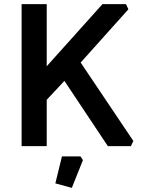

<svg xmlns="http://www.w3.org/2000/svg" viewBox="-20 -710 697 933"><path d="M85 0V-690H207V-388L478 -690H592L604 -665L372 -406L628 -25L616 0H504L293 -317L207 -225V0ZM249 181 281 50H371L383 68L329 203Z"/></svg>

Font: Oxanium SemiBold
Style: Regular
Weight: 600
Designer: Severin Meyer
Version: Version 2.000